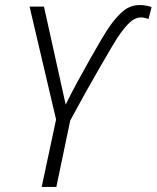

<svg xmlns="http://www.w3.org/2000/svg" viewBox="-20 -740 620 760"><path d="M145 0 202 -267 97 -714H154L240 -326Q261 -369 286 -415Q311 -461 335.5 -504.5Q360 -548 381 -583.5Q402 -619 417 -640Q446 -680 472.5 -700Q499 -720 534 -720Q548 -720 560 -717.5Q572 -715 580 -712L568 -665Q561 -667 553.5 -669Q546 -671 538 -671Q520 -671 502.5 -658.5Q485 -646 459 -611Q446 -594 425 -558.5Q404 -523 376.5 -475.5Q349 -428 318.5 -373.5Q288 -319 258 -263L203 0Z"/></svg>

Font: Noto Sans Display Light
Style: Italic
Weight: 300
Italic angle: -12°
Designer: Monotype Design Team
Foundry: Monotype Imaging Inc.
Version: Version 2.003